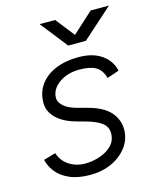

<svg xmlns="http://www.w3.org/2000/svg" viewBox="-108 -775 698 861"><g transform="rotate(-15 240.5 -344.0)"><path d="M205 12Q147 12 108 -5.5Q69 -23 48 -50.5Q27 -78 21 -107L77 -123Q88 -86 121 -64.5Q154 -43 195 -43Q230 -43 264 -54.5Q298 -66 320 -88.5Q342 -111 342 -145Q342 -174 319.5 -192Q297 -210 252 -223L205 -236Q147 -252 115.5 -283Q84 -314 84 -354Q84 -402 109.5 -437.5Q135 -473 181 -492.5Q227 -512 288 -512Q354 -512 395 -483.5Q436 -455 447 -407L391 -388Q380 -427 353.5 -442Q327 -457 278 -457Q222 -457 183 -429Q144 -401 144 -360Q144 -341 164.5 -322.5Q185 -304 228 -293L269 -282Q341 -263 372 -227Q403 -191 403 -147Q403 -101 376 -65Q349 -29 304.5 -8.5Q260 12 205 12ZM259 -574V-575L396 -700H481L340 -574ZM258 -574 159 -700H231L330 -574H328Z"/></g></svg>

Font: Figtree Light Light
Style: Italic
Weight: 300
Italic angle: -9.5°
Version: Version 2.000